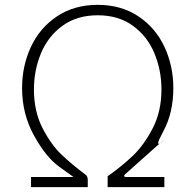

<svg xmlns="http://www.w3.org/2000/svg" viewBox="-20 -772 807 792"><path d="M120 -403Q120 -313 155 -244.5Q190 -176 233.5 -134.5Q277 -93 331 -53Q342 -46 342 -30V0H108V-42H283Q279 -45 224.5 -84Q170 -123 120.5 -212.5Q71 -302 71 -408Q71 -500 107.5 -578.5Q144 -657 215 -704.5Q286 -752 383 -752Q480 -752 551 -704.5Q622 -657 658.5 -578.5Q695 -500 695 -409Q695 -307 654 -231Q613 -155 649.5 -189Q686 -223 496 -53Q492 -49 492 -46Q492 -42 501 -42H658V0H424V-45Q481 -85 527 -128.5Q573 -172 609.5 -242Q646 -312 646 -403Q646 -482 617 -552Q588 -622 528.5 -665.5Q469 -709 383 -709Q297 -709 237.5 -665.5Q178 -622 149 -552Q120 -482 120 -403Z"/></svg>

Font: Morrison Thin
Style: Regular
Weight: 100
Designer: Pablo Impallari, Rodrigo Fuenzalida (Modified by Dan O. Williams)
Version: Version 0.03;June 6, 2019;FontCreator 11.5.0.2425 64-bit; tt